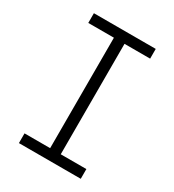

<svg xmlns="http://www.w3.org/2000/svg" viewBox="-178 -838 855 941"><g transform="rotate(30 250.0 -367.5)"><path d="M75 0V-55H220V-680H75V-735H425V-680H280V-55H425V0Z"/></g></svg>

Font: Iosevka Slab Light
Style: Regular
Weight: 300
Monospace: yes
Designer: Belleve Invis
Foundry: Belleve Invis
Version: Version 11.1.0; ttfautohint (v1.8.3)